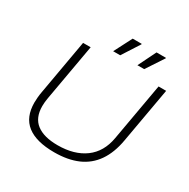

<svg xmlns="http://www.w3.org/2000/svg" viewBox="-192 -1041 1205 1227"><g transform="rotate(30 410.0 -428.0)"><path d="M368 12Q235 12 167.5 -40.5Q100 -93 100 -201Q100 -219 102 -240.5Q104 -262 108 -283L179 -686H235L161 -268Q158 -253 156.5 -236Q155 -219 155 -206Q155 -120 209 -79Q263 -38 364 -38Q487 -38 564.5 -95Q642 -152 661 -262L736 -686H792L720 -279Q703 -181 658 -116Q613 -51 540.5 -19.5Q468 12 368 12ZM551 -736 616 -868H685L686 -865L601 -736ZM372 -736 440 -868H506L507 -865L424 -736Z"/></g></svg>

Font: Archivo SemiExpanded Thin
Style: Italic
Weight: 250
Width: 6
Italic angle: -10°
Designer: Hector Gatti
Foundry: Omnibus-Type
Version: Version 2.001